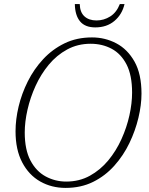

<svg xmlns="http://www.w3.org/2000/svg" viewBox="-20 -908 731 939"><path d="M301 11Q232 11 176.5 -20.5Q121 -52 88.5 -114Q56 -176 56 -266Q56 -324 71 -387Q86 -450 116 -510Q146 -570 191 -618.5Q236 -667 295.5 -696Q355 -725 430 -725Q494 -725 549 -696Q604 -667 638 -606.5Q672 -546 672 -450Q672 -395 657 -332Q642 -269 613 -208.5Q584 -148 539.5 -98Q495 -48 435.5 -18.5Q376 11 301 11ZM304 -20Q368 -20 419.5 -48.5Q471 -77 509.5 -123.5Q548 -170 574 -227.5Q600 -285 613 -344Q626 -403 626 -455Q626 -540 599 -592.5Q572 -645 526 -669.5Q480 -694 423 -694Q360 -694 308.5 -666Q257 -638 218.5 -591.5Q180 -545 154 -488Q128 -431 114.5 -371.5Q101 -312 101 -260Q101 -176 129 -123Q157 -70 203.5 -45Q250 -20 304 -20ZM446 -774Q396 -774 371.5 -803.5Q347 -833 346 -888H370Q371 -848 393 -828Q415 -808 452 -808Q488 -808 519 -827.5Q550 -847 566 -888H589Q577 -837 539.5 -805.5Q502 -774 446 -774Z"/></svg>

Font: Noto Serif ExtraLight
Style: Italic
Weight: 200
Italic angle: -12°
Designer: Monotype Design Team
Foundry: Monotype Imaging Inc.
Version: Version 2.014; ttfautohint (v1.8.4.7-5d5b)